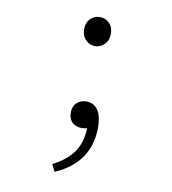

<svg xmlns="http://www.w3.org/2000/svg" viewBox="-80 -566 760 847"><g transform="rotate(10 300.0 -142.5)"><path d="M240 -431Q240 -461 257.5 -478.5Q275 -496 300 -496Q325 -496 342.5 -478.5Q360 -461 360 -431Q360 -402 342 -384Q324 -366 300 -366Q276 -366 258 -384Q240 -402 240 -431ZM221 211 205 179Q266 148 296.5 105Q327 62 329 -3Q317 0 306 0Q279 0 262.5 -15Q246 -30 246 -59Q246 -88 263.5 -103.5Q281 -119 306 -119Q340 -119 358 -91.5Q376 -64 376 -17Q376 144 221 211Z"/></g></svg>

Font: TypoPRO Source Code Pro
Style: Regular
Weight: 300
Monospace: yes
Designer: Paul D. Hunt, Teo Tuominen
Foundry: Adobe Systems Incorporated
Version: Version 2.010;PS 1.0;hotconv 1.0.84;makeotf.lib2.5.63406